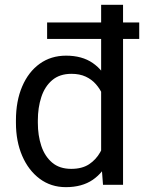

<svg xmlns="http://www.w3.org/2000/svg" viewBox="-20 -770 600 800"><path d="M176.3 -607.9V-676.3H560.1V-607.9ZM254.4 9.8Q192.4 9.8 145.5 -25.1Q98.6 -60.1 72.5 -120.6Q46.4 -181.2 46.4 -258.3V-268.6Q46.4 -349.1 72.5 -409.9Q98.6 -470.7 145.5 -504.4Q192.4 -538.1 255.4 -538.1Q321.8 -538.1 366.2 -507.6Q410.6 -477.1 435.8 -420.9Q460.9 -364.7 468.3 -287.1V-239.7Q460.9 -163.1 436 -107.2Q411.1 -51.3 366.5 -20.8Q321.8 9.8 254.4 9.8ZM276.9 -66.4Q321.8 -66.4 350.8 -85.4Q379.9 -104.5 397.5 -135.7Q415 -167 424.8 -203.6V-322.3Q418.9 -349.1 408 -374.3Q397 -399.4 379.6 -419.2Q362.3 -439 337.2 -450.7Q312 -462.4 277.8 -462.4Q228.5 -462.4 197.5 -436Q166.5 -409.7 152.1 -365.5Q137.7 -321.3 137.7 -268.6V-258.3Q137.7 -205.6 152.1 -162.1Q166.5 -118.7 197.3 -92.5Q228 -66.4 276.9 -66.4ZM409.2 0 401.4 -102.5V-750H492.7V0Z"/></svg>

Font: Heebo
Style: Regular
Weight: 400
Designer: Oded Ezer
Foundry: Ezer Type House
Version: Version 3.100